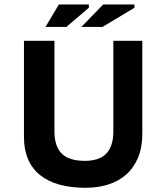

<svg xmlns="http://www.w3.org/2000/svg" viewBox="-20 -849 762 880"><path d="M89.8 0ZM499.5 -662.1H632.3V-237.3Q632.3 -172.9 612.5 -126Q592.8 -79.1 557.6 -48.3Q522.5 -17.6 474.6 -2.9Q426.8 11.7 371.1 11.7Q304.2 11.7 252 -2.9Q199.7 -17.6 163.6 -46.6Q127.4 -75.7 108.6 -119.4Q89.8 -163.1 89.8 -221.2V-662.1H229.5V-247.1Q229.5 -178.7 262.7 -145.3Q295.9 -111.8 369.1 -111.8Q399.9 -111.8 424.3 -119.4Q448.7 -127 465.3 -143.3Q481.9 -159.7 490.7 -185.3Q499.5 -210.9 499.5 -247.1ZM250 -828.6H387.2V-813.5L284.2 -725.6H188.5ZM453.1 -828.6H596.2V-813.5L449.7 -725.6H353Z"/></svg>

Font: PT Astra Sans
Style: Bold
Weight: 700
Designer: A.Korolkova, I. Chaeva
Foundry: ParaType Ltd
Version: Version 1.001; ttfautohint (v1.6)